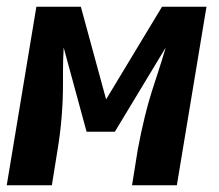

<svg xmlns="http://www.w3.org/2000/svg" viewBox="-29 -550 649 570"><path d="M-9 0 79 -530H211L286 -255L452 -530H584L496 0H363L380 -106Q389 -155 401 -204Q413 -253 429 -301L440 -335Q446 -354 452 -372.5Q458 -391 463 -409L312 -159H228L160 -409Q159 -390 158.5 -372Q158 -354 158 -336V-300Q158 -252 154 -203Q150 -154 142 -106L125 0Z"/></svg>

Font: Iosevka Curly XBdEx
Style: Italic
Weight: 800
Width: 7
Italic angle: -9°
Monospace: yes
Designer: Belleve Invis
Foundry: Belleve Invis
Version: Version 11.1.0; ttfautohint (v1.8.3)